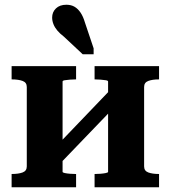

<svg xmlns="http://www.w3.org/2000/svg" viewBox="-20 -790 720 810"><path d="M93 -88V-423Q93 -442 75.5 -448.5Q58 -455 30 -455H29V-511H301V-455H298Q288 -455 275 -454Q262 -453 253 -451.5Q244 -450 244 -446V-65Q244 -62 253 -60Q262 -58 275 -57Q288 -56 298 -56H301V0H29V-56H30Q58 -56 75.5 -62.5Q93 -69 93 -88ZM436 -65V-446Q436 -450 426.5 -451.5Q417 -453 404.5 -454Q392 -455 381 -455H379V-511H651V-455H650Q623 -455 605.5 -448.5Q588 -442 588 -423V-88Q588 -69 605.5 -62.5Q623 -56 650 -56H651V0H379V-56H381Q392 -56 404.5 -57Q417 -58 426.5 -60Q436 -62 436 -65ZM221 -87 179 -133 457 -423 499 -376ZM338 -696 375 -586V-561H329L250 -635Q233 -648 222 -661Q211 -674 205.5 -688Q200 -702 200 -716Q200 -739 216 -754.5Q232 -770 260 -770Q280 -770 294.5 -761.5Q309 -753 320 -736.5Q331 -720 338 -696Z"/></svg>

Font: Roboto Serif 28pt SemiBold
Style: Regular
Weight: 600
Designer: Greg Gazdowicz
Foundry: Commercial Type
Version: Version 1.008